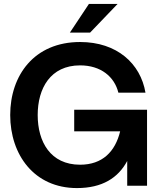

<svg xmlns="http://www.w3.org/2000/svg" viewBox="-20 -946 821 978"><path d="M372 12C501 12 582 -40 628 -126V0H729V-387H358V-277H592C567 -174 502 -107 388 -107C237 -107 172 -224 172 -360C172 -496 237 -613 388 -613C494 -613 563 -555 583 -474H721C696 -622 576 -732 388 -732C154 -732 32 -562 32 -360C32 -158 154 12 372 12ZM336 -780H439L579 -926H433Z"/></svg>

Font: Aspekta 600
Style: Regular
Weight: 600
Designer: Ivo Dolenc
Version: Version 2.100